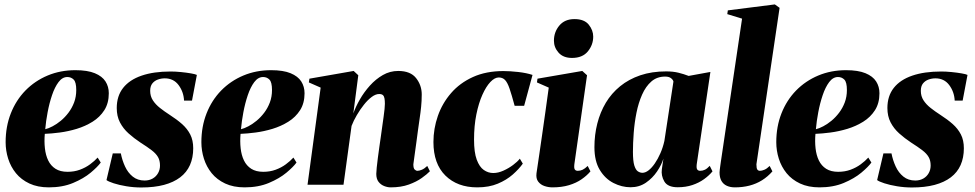

<svg xmlns="http://www.w3.org/2000/svg" viewBox="-20 -837 4416 870"><path d="M436.5 -100.5Q422.5 -81 390.8 -54.5Q359 -28 311.2 -8Q263.5 12 201.5 12Q150.5 12 113.2 -5.5Q76 -23 52.2 -52.2Q28.5 -81.5 17 -118Q5.5 -154.5 5.5 -192.5Q5.5 -263.5 29 -323.2Q52.5 -383 95.2 -426.8Q138 -470.5 195.8 -494.8Q253.5 -519 321.5 -519Q376.5 -519 409.8 -505.2Q443 -491.5 458 -468Q473 -444.5 473 -414.5Q473 -369.5 452.8 -337.8Q432.5 -306 399.5 -285.5Q366.5 -265 327.8 -253.2Q289 -241.5 250.8 -236.5Q212.5 -231.5 183 -230.5Q180 -196 183.5 -164.8Q187 -133.5 198.5 -109.8Q210 -86 231.5 -72.2Q253 -58.5 286 -58.5Q316.5 -58.5 342.2 -68Q368 -77.5 388.2 -92.5Q408.5 -107.5 422.5 -123ZM285 -488Q262.5 -488 245.2 -465Q228 -442 215.8 -405.8Q203.5 -369.5 195.8 -328.5Q188 -287.5 185 -251.5Q200 -255 218.5 -264.8Q237 -274.5 255.8 -290Q274.5 -305.5 290.2 -326.2Q306 -347 315.8 -372.8Q325.5 -398.5 325.5 -429Q325.5 -464.5 314 -476.2Q302.5 -488 285 -488Z M850 -381H814Q812 -421 789.2 -451.5Q766.5 -482 726.5 -482Q710.5 -482 695.2 -476.5Q680 -471 670.2 -458.8Q660.5 -446.5 660.5 -425.5Q660.5 -401 672.8 -382.2Q685 -363.5 705 -347.8Q725 -332 749 -316.5Q781 -296 804.8 -275Q828.5 -254 842 -227.8Q855.5 -201.5 855.5 -165Q855.5 -122.5 840.8 -89.2Q826 -56 796.5 -33.5Q767 -11 723 0.8Q679 12.5 620 12.5Q586 12.5 552.8 7Q519.5 1.5 495 -6.5Q470.5 -14.5 462.5 -21L491 -142H527.5Q533.5 -111 546.5 -82.8Q559.5 -54.5 581.5 -36.8Q603.5 -19 635.5 -19Q656 -19 671.8 -28Q687.5 -37 696.2 -52.5Q705 -68 705 -87Q705 -109.5 696 -125.2Q687 -141 667.5 -156Q648 -171 616.5 -191Q587 -210.5 562.5 -232.5Q538 -254.5 523.5 -282.5Q509 -310.5 509 -347.5Q509 -402 538 -438.8Q567 -475.5 621.5 -494.2Q676 -513 753 -513Q774.5 -513 799.8 -510.5Q825 -508 845.2 -504.5Q865.5 -501 872 -497.5Z M1323.5 -100.5Q1309.5 -81 1277.8 -54.5Q1246 -28 1198.2 -8Q1150.5 12 1088.5 12Q1037.5 12 1000.2 -5.5Q963 -23 939.2 -52.2Q915.5 -81.5 904 -118Q892.5 -154.5 892.5 -192.5Q892.5 -263.5 916 -323.2Q939.5 -383 982.2 -426.8Q1025 -470.5 1082.8 -494.8Q1140.5 -519 1208.5 -519Q1263.5 -519 1296.8 -505.2Q1330 -491.5 1345 -468Q1360 -444.5 1360 -414.5Q1360 -369.5 1339.8 -337.8Q1319.5 -306 1286.5 -285.5Q1253.5 -265 1214.8 -253.2Q1176 -241.5 1137.8 -236.5Q1099.5 -231.5 1070 -230.5Q1067 -196 1070.5 -164.8Q1074 -133.5 1085.5 -109.8Q1097 -86 1118.5 -72.2Q1140 -58.5 1173 -58.5Q1203.5 -58.5 1229.2 -68Q1255 -77.5 1275.2 -92.5Q1295.5 -107.5 1309.5 -123ZM1172 -488Q1149.5 -488 1132.2 -465Q1115 -442 1102.8 -405.8Q1090.5 -369.5 1082.8 -328.5Q1075 -287.5 1072 -251.5Q1087 -255 1105.5 -264.8Q1124 -274.5 1142.8 -290Q1161.5 -305.5 1177.2 -326.2Q1193 -347 1202.8 -372.8Q1212.5 -398.5 1212.5 -429Q1212.5 -464.5 1201 -476.2Q1189.5 -488 1172 -488Z M1581 -323Q1591.5 -353 1610.5 -386.2Q1629.5 -419.5 1656 -449Q1682.5 -478.5 1714.8 -497Q1747 -515.5 1784.5 -515.5Q1840 -515.5 1865.5 -483Q1891 -450.5 1891 -409Q1891 -379.5 1888.2 -352.8Q1885.5 -326 1881.5 -300Q1877.5 -274 1874 -247Q1871 -222.5 1866.8 -193Q1862.5 -163.5 1859 -136.5Q1855.5 -109.5 1853 -92.5Q1853 -74.5 1859 -68.8Q1865 -63 1871.5 -63Q1880 -63 1891.8 -68Q1903.5 -73 1916 -85L1928 -61Q1915 -47.5 1891.2 -30.5Q1867.5 -13.5 1832.5 -0.8Q1797.5 12 1750 12Q1736 12 1720.8 6Q1705.5 0 1695.2 -13.2Q1685 -26.5 1685 -49Q1685 -58 1687 -77.5Q1689 -97 1692.2 -121.8Q1695.5 -146.5 1699 -171.8Q1702.5 -197 1705.5 -217Q1709 -242 1712.2 -265Q1715.5 -288 1718.2 -307.8Q1721 -327.5 1722.5 -342.8Q1724 -358 1724 -366.5Q1724 -381 1722.2 -391Q1720.5 -401 1715 -406Q1709.5 -411 1698 -411Q1682 -411 1664 -397.5Q1646 -384 1628.8 -362.2Q1611.5 -340.5 1596.8 -315.2Q1582 -290 1573 -266.5L1536.5 0H1373.5L1433 -440L1379.5 -463.5L1382 -480.5L1582.5 -515.5L1603.5 -496Z M2142.5 12Q2052.5 12 1998.2 -41.5Q1944 -95 1944 -193.5Q1944 -254 1964 -311.5Q1984 -369 2023.8 -415Q2063.5 -461 2123 -488Q2182.5 -515 2261 -515Q2290.5 -515 2328.2 -510.8Q2366 -506.5 2393 -497.5L2355 -357.5H2312Q2298.5 -407.5 2289 -435.2Q2279.5 -463 2268.5 -474.5Q2257.5 -486 2240 -486Q2221.5 -486 2202 -465.5Q2182.5 -445 2165.8 -407.5Q2149 -370 2138.5 -318.5Q2128 -267 2128 -204.5Q2128 -146.5 2140.2 -113.5Q2152.5 -80.5 2172.2 -66.8Q2192 -53 2215 -53Q2237.5 -53 2261.2 -63.8Q2285 -74.5 2305 -89.5Q2325 -104.5 2335.5 -118L2349 -95.5Q2331.5 -71 2303.5 -46.2Q2275.5 -21.5 2235.8 -4.8Q2196 12 2142.5 12Z M2483 12Q2465 12 2447.2 6Q2429.5 0 2418.8 -14Q2408 -28 2411 -52Q2411.5 -56 2415 -79Q2418.5 -102 2424 -140Q2429.5 -178 2436.5 -226.2Q2443.5 -274.5 2451.2 -329.2Q2459 -384 2466.5 -440L2413 -463.5L2415.5 -480.5L2618.5 -515.5L2640 -496L2582.5 -92.5Q2580.5 -74.5 2584.8 -68.8Q2589 -63 2598 -63Q2610 -63 2620.2 -68Q2630.5 -73 2643 -85L2655.5 -60.5Q2639.5 -41.5 2615.5 -24.8Q2591.5 -8 2558.5 2Q2525.5 12 2483 12ZM2572 -574.5Q2532.5 -574.5 2511.2 -598.2Q2490 -622 2490 -652.5Q2490 -692 2514.5 -721.2Q2539 -750.5 2583 -750.5Q2627.5 -750.5 2647.8 -725.2Q2668 -700 2668 -671Q2668 -634 2643.8 -604.2Q2619.5 -574.5 2572 -574.5Z M3137 -92.5Q3135 -74.5 3139.5 -68.8Q3144 -63 3152.5 -63Q3164 -63 3174.2 -68Q3184.5 -73 3196 -85.5L3208.5 -60.5Q3193 -41.5 3170 -25Q3147 -8.5 3117.2 1.5Q3087.5 11.5 3051 11.5Q3005.5 11.5 2990.2 -14.8Q2975 -41 2979 -70L2986 -118Q2977.5 -90 2957.2 -60Q2937 -30 2906.8 -9.2Q2876.5 11.5 2837.5 11.5Q2797.5 11.5 2759.8 -7.8Q2722 -27 2697.8 -67Q2673.5 -107 2673.5 -170Q2673.5 -226 2686.5 -277.2Q2699.5 -328.5 2725.2 -371.5Q2751 -414.5 2790 -446.2Q2829 -478 2881.2 -495.8Q2933.5 -513.5 2998.5 -513.5Q3030 -513.5 3054.2 -507.5Q3078.5 -501.5 3100.5 -493L3199 -511ZM3031.5 -467.5Q3030 -475 3020.8 -482.5Q3011.5 -490 2994 -490Q2957 -490 2931.5 -467.8Q2906 -445.5 2889.5 -408.2Q2873 -371 2864 -326Q2855 -281 2851.5 -234.8Q2848 -188.5 2848 -149Q2848 -107.5 2854.2 -87.2Q2860.5 -67 2870.5 -60.5Q2880.5 -54 2891 -54Q2904.5 -54 2919 -65.2Q2933.5 -76.5 2947.2 -96.5Q2961 -116.5 2972.5 -142.8Q2984 -169 2990.5 -198.5Z M3407.5 -92.5Q3407.5 -74 3411.8 -68.5Q3416 -63 3423.5 -63Q3432 -63 3443.5 -67.8Q3455 -72.5 3467.5 -85L3480 -60.5Q3459 -36.5 3433 -20.2Q3407 -4 3376.2 4Q3345.5 12 3310 12Q3289.5 12 3273.8 5Q3258 -2 3249.2 -17Q3240.5 -32 3240.5 -56Q3240.5 -60.5 3241.5 -68.2Q3242.5 -76 3243.8 -85.8Q3245 -95.5 3246.5 -105L3342.5 -752.5L3275.5 -773L3278 -790L3491 -817L3512.5 -801.5Z M3928.5 -100.5Q3914.5 -81 3882.8 -54.5Q3851 -28 3803.2 -8Q3755.5 12 3693.5 12Q3642.5 12 3605.2 -5.5Q3568 -23 3544.2 -52.2Q3520.5 -81.5 3509 -118Q3497.5 -154.5 3497.5 -192.5Q3497.5 -263.5 3521 -323.2Q3544.5 -383 3587.2 -426.8Q3630 -470.5 3687.8 -494.8Q3745.5 -519 3813.5 -519Q3868.5 -519 3901.8 -505.2Q3935 -491.5 3950 -468Q3965 -444.5 3965 -414.5Q3965 -369.5 3944.8 -337.8Q3924.5 -306 3891.5 -285.5Q3858.5 -265 3819.8 -253.2Q3781 -241.5 3742.8 -236.5Q3704.5 -231.5 3675 -230.5Q3672 -196 3675.5 -164.8Q3679 -133.5 3690.5 -109.8Q3702 -86 3723.5 -72.2Q3745 -58.5 3778 -58.5Q3808.5 -58.5 3834.2 -68Q3860 -77.5 3880.2 -92.5Q3900.5 -107.5 3914.5 -123ZM3777 -488Q3754.5 -488 3737.2 -465Q3720 -442 3707.8 -405.8Q3695.5 -369.5 3687.8 -328.5Q3680 -287.5 3677 -251.5Q3692 -255 3710.5 -264.8Q3729 -274.5 3747.8 -290Q3766.5 -305.5 3782.2 -326.2Q3798 -347 3807.8 -372.8Q3817.5 -398.5 3817.5 -429Q3817.5 -464.5 3806 -476.2Q3794.5 -488 3777 -488Z M4342 -381H4306Q4304 -421 4281.2 -451.5Q4258.5 -482 4218.5 -482Q4202.5 -482 4187.2 -476.5Q4172 -471 4162.2 -458.8Q4152.5 -446.5 4152.5 -425.5Q4152.5 -401 4164.8 -382.2Q4177 -363.5 4197 -347.8Q4217 -332 4241 -316.5Q4273 -296 4296.8 -275Q4320.5 -254 4334 -227.8Q4347.5 -201.5 4347.5 -165Q4347.5 -122.5 4332.8 -89.2Q4318 -56 4288.5 -33.5Q4259 -11 4215 0.8Q4171 12.5 4112 12.5Q4078 12.5 4044.8 7Q4011.5 1.5 3987 -6.5Q3962.5 -14.5 3954.5 -21L3983 -142H4019.5Q4025.5 -111 4038.5 -82.8Q4051.5 -54.5 4073.5 -36.8Q4095.5 -19 4127.5 -19Q4148 -19 4163.8 -28Q4179.5 -37 4188.2 -52.5Q4197 -68 4197 -87Q4197 -109.5 4188 -125.2Q4179 -141 4159.5 -156Q4140 -171 4108.5 -191Q4079 -210.5 4054.5 -232.5Q4030 -254.5 4015.5 -282.5Q4001 -310.5 4001 -347.5Q4001 -402 4030 -438.8Q4059 -475.5 4113.5 -494.2Q4168 -513 4245 -513Q4266.5 -513 4291.8 -510.5Q4317 -508 4337.2 -504.5Q4357.5 -501 4364 -497.5Z"/></svg>

Font: Merriweather 144pt Black
Style: Italic
Weight: 900
Italic angle: -7.8°
Version: Version 2.101